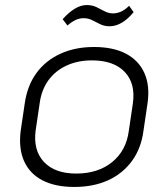

<svg xmlns="http://www.w3.org/2000/svg" viewBox="-20 -733 666 760"><path d="M274 7Q198 7 147.5 -19.5Q97 -46 75 -96Q53 -146 62 -216L78 -324Q88 -394 124 -443.5Q160 -493 218.5 -520Q277 -547 352 -547Q428 -547 478.5 -520.5Q529 -494 551.5 -444Q574 -394 564 -324L548 -216Q539 -146 502.5 -96Q466 -46 408 -19.5Q350 7 274 7ZM282 -46Q368 -46 424 -91.5Q480 -137 490 -216L506 -324Q517 -403 473.5 -448.5Q430 -494 344 -494Q288 -494 243.5 -473.5Q199 -453 171.5 -415Q144 -377 137 -324L121 -216Q111 -138 154 -92Q197 -46 282 -46ZM228 -657Q252 -684 276 -698.5Q300 -713 323 -713Q345 -713 361.5 -705Q378 -697 394 -688.5Q410 -680 427 -680Q443 -680 459 -687Q475 -694 491 -710L509 -685Q486 -657 462 -643Q438 -629 414 -629Q393 -629 376 -637.5Q359 -646 344 -653.5Q329 -661 311 -661Q295 -661 279.5 -654Q264 -647 247 -632Z"/></svg>

Font: Pathway Extreme 8pt Thin 12pt
Style: Italic
Weight: 100
Italic angle: -8°
Version: Version 1.001;gftools[0.9.26]